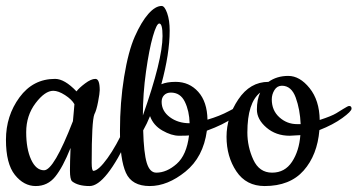

<svg xmlns="http://www.w3.org/2000/svg" viewBox="-20 -620 1201 645"><path d="M281 5Q242 5 222 -11Q215 -18 215 -46.5Q215 -75 217 -123Q191 -58 165.5 -26.5Q140 5 100 5Q60 5 30 -32.5Q0 -70 0 -150.5Q0 -231 45.5 -293Q91 -355 165 -355Q197 -355 237 -313Q245 -324 265.5 -339.5Q286 -355 300.5 -355Q315 -355 315 -317Q315 -307 309.5 -278Q304 -249 297 -236Q288 -213 288 -73Q288 -46 294 -46Q311 -47 341 -88.5Q371 -130 400.5 -195Q430 -260 436.5 -260Q443 -260 443 -252Q443 -224 414 -163Q335 5 281 5ZM159 -315Q131 -315 99.5 -273.5Q68 -232 68 -176Q68 -120 84.5 -84Q101 -48 128 -48Q161 -48 225 -213Q226 -221 227.5 -240.5Q229 -260 230 -270Q221 -286 198.5 -300.5Q176 -315 159 -315Z M570 -345Q616 -345 646 -311.5Q676 -278 677 -218Q718 -230 749.5 -247Q781 -264 783 -264Q789 -264 789 -254Q789 -244 760.5 -223Q732 -202 675 -181Q663 -92 603 -43.5Q543 5 483 5Q423 5 403 -39.5Q383 -84 383 -180Q383 -276 397 -362Q411 -448 433 -497.5Q455 -547 478.5 -573.5Q502 -600 523 -600Q533 -600 541.5 -576Q550 -552 550 -517Q550 -440 522 -337Q541 -345 570 -345ZM615 -165Q607 -164 581.5 -164Q556 -164 525.5 -181.5Q495 -199 484 -230Q474 -205 461 -182Q463 -106 473 -73Q483 -40 505 -40Q540 -40 573.5 -69.5Q607 -99 615 -165ZM526 -499Q526 -541 515 -541Q506 -541 493.5 -497.5Q481 -454 470.5 -379.5Q460 -305 460 -232Q526 -419 526 -499ZM554 -309Q540 -309 531.5 -300.5Q523 -292 523 -278Q523 -247 550.5 -226.5Q578 -206 617 -206Q616 -247 601 -278Q586 -309 554 -309Z M1054 -217Q1094 -230 1109.5 -239.5Q1125 -249 1133 -254L1145 -261Q1150 -264 1153 -264Q1161 -264 1161 -255Q1161 -246 1130 -223.5Q1099 -201 1053 -183Q1046 -99 1000 -47Q954 5 869 5Q807 5 774 -44.5Q741 -94 741 -160.5Q741 -227 780.5 -286Q820 -345 882 -345Q910 -365 948.5 -365Q987 -365 1020 -324Q1053 -283 1054 -217ZM989 -166 953 -164Q907 -164 875 -191.5Q843 -219 843 -252Q843 -285 854 -309Q811 -275 811 -175Q811 -127 831 -83.5Q851 -40 894 -40Q937 -40 961 -76.5Q985 -113 989 -166ZM927 -332Q911 -332 902 -317.5Q893 -303 893 -286Q893 -249 918.5 -226Q944 -203 978 -203H990Q988 -252 973.5 -292Q959 -332 927 -332Z"/></svg>

Font: Cookie
Style: Regular
Weight: 400
Designer: Ania Kruk
Foundry: Ania Kruk
Version: Version 1.004